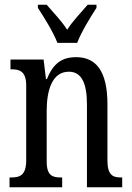

<svg xmlns="http://www.w3.org/2000/svg" viewBox="-20 -786 555 806"><path d="M221 -606H304C321 -651 360 -715 385 -753V-766H348C320 -733 286 -699 262 -661C238 -699 204 -733 176 -766H139V-753C164 -715 204 -651 221 -606ZM20 0H241V-41H236C201 -41 176 -48 176 -108V-321C176 -405 198 -485 269 -485C325 -485 345 -432 345 -347V0H493V-41H489C454 -41 431 -50 431 -113V-349C431 -486 384 -546 300 -546C242 -546 204 -522 177 -454H173L163 -536H24V-495H29C63 -495 90 -486 90 -427V-113C90 -50 63 -41 27 -41H20Z"/></svg>

Font: Noto Serif Devanagari ExtraCondensed
Style: Regular
Weight: 400
Width: 2
Designer: Universal Thirst, Indian Type Foundry and the Monotype Design Team
Foundry: Monotype Imaging Inc.
Version: Version 2.004